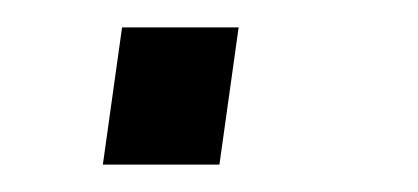

<svg xmlns="http://www.w3.org/2000/svg" viewBox="-20 -120 305 140"><path d="M55 0 69 -100H154L140 0Z"/></svg>

Font: Finlandica
Style: Italic
Weight: 400
Italic angle: -8°
Designer: Niklas Ekholm, Juho Hiilivirta, Jaakko Suomalainen
Foundry: Helsinki Type Studio
Version: Version 1.064